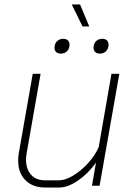

<svg xmlns="http://www.w3.org/2000/svg" viewBox="-20 -828 596 856"><path d="M61 -112Q61 -128 64 -146L126 -499H161L99 -146Q96 -130 96 -116Q96 -74 118.5 -49Q141 -24 181 -24H243Q271 -24 306.5 -45.5Q342 -67 373 -101Q404 -135 420 -172L477 -499H512L424 0H390L408 -103Q372 -53 327 -22.5Q282 8 244 8H181Q126 8 93.5 -24.5Q61 -57 61 -112ZM300 -808H337L378 -710H348ZM223 -615Q223 -633 234 -644Q245 -655 262 -655Q275 -655 282.5 -648Q290 -641 290 -629Q290 -611 279 -600Q268 -589 251 -589Q238 -589 230.5 -596Q223 -603 223 -615ZM397 -615Q397 -633 408 -644Q419 -655 436 -655Q449 -655 456.5 -648Q464 -641 464 -629Q464 -611 453 -600Q442 -589 425 -589Q412 -589 404.5 -596Q397 -603 397 -615Z"/></svg>

Font: Bai Jamjuree ExtraLight
Style: Italic
Weight: 275
Italic angle: -10°
Version: Version 1.000; ttfautohint (v1.6)